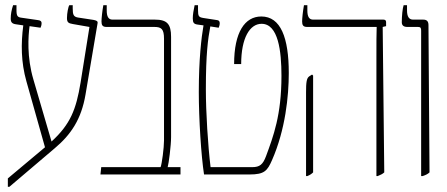

<svg xmlns="http://www.w3.org/2000/svg" viewBox="-20 -667 1707 734"><path d="M10 47H16L189 -100C251 -152 291 -211 307 -306L353 -578C355 -587 347 -589 337 -591L278 -600C261 -603 258 -611 258 -635V-647H245C241 -642 236 -616 236 -598C236 -580 243 -578 259 -575L322 -564L288 -351C271 -248 249 -192 177 -126L108 -362C82 -449 88 -529 93 -567L135 -561C137 -566 139 -571 139 -579C139 -585 135 -589 126 -590L64 -599C47 -601 43 -605 43 -629V-647H30C24 -628 21 -613 21 -596C21 -582 26 -576 42 -574L69 -570C60 -501 60 -430 81 -356L152 -104L10 15Z M364 0H670V-28H621C625 -41 634 -110 634 -143V-526C634 -575 619 -592 572 -592H410C395 -592 388 -603 388 -627V-647H375C371 -625 368 -597 368 -585C368 -571 372 -564 387 -564H570C597 -564 607 -556 607 -519V-130C607 -102 599 -41 594 -28H367Z M760 0H934C991 0 1002 -14 1020 -55C1071 -171 1084 -300 1084 -388C1084 -523 1053 -604 979 -604C916 -604 875 -544 875 -422H902C902 -522 935 -576 980 -576C1044 -576 1056 -471 1056 -377C1056 -227 1025 -146 997 -70C985 -38 973 -28 944 -28H785C775 -110 767 -237 767 -326C767 -461 775 -518 784 -566L816 -561C818 -566 820 -572 820 -578C820 -584 818 -589 811 -590L759 -598C740 -601 737 -604 737 -629V-647H724C720 -628 717 -611 717 -597C717 -580 721 -575 736 -573L758 -570C750 -524 740 -441 740 -315C740 -213 749 -71 760 0Z M1419 6H1424C1434 2 1443 -2 1449 -8L1443 -564L1456 -567V-583C1456 -589 1452 -592 1446 -592H1177C1162 -592 1155 -603 1155 -627V-647H1142C1138 -625 1135 -597 1135 -585C1135 -571 1139 -564 1154 -564H1420V-563C1419 -541 1419 -502 1419 -444ZM1150 6H1155C1165 2 1171 -2 1177 -8V-378L1173 -382L1162 -375C1152 -368 1150 -352 1150 -314Z M1590 6H1596C1608 2 1616 -2 1622 -8L1618 -571C1618 -584 1613 -592 1598 -592H1559C1544 -592 1536 -603 1536 -627V-647H1523C1519 -635 1516 -606 1516 -582C1516 -570 1523 -564 1537 -564H1578C1588 -564 1590 -560 1590 -550Z"/></svg>

Font: Noto Serif Hebrew ExtraCondensed Thin
Style: Regular
Weight: 100
Width: 2
Designer: Monotype Design Team
Foundry: Monotype Imaging Inc.
Version: Version 2.004